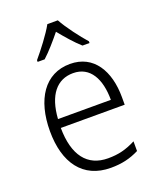

<svg xmlns="http://www.w3.org/2000/svg" viewBox="-143 -852 782 949"><g transform="rotate(-20 248.0 -377.5)"><path d="M277 -765H222C198 -721 147 -655 113 -615V-606H150C182 -635 219 -678 249 -715C280 -677 316 -635 349 -606H386V-615C354 -651 301 -720 277 -765ZM259 -542C126 -542 53 -429 53 -263C53 -97 128 10 275 10C334 10 378 -1 424 -24V-75C373 -49 333 -39 278 -39C169 -39 110 -116 109 -260H445V-300C445 -437 384 -542 259 -542ZM258 -494C348 -494 389 -415 389 -306H111C119 -430 173 -494 258 -494Z"/></g></svg>

Font: Noto Sans Khmer SemiCondensed Light
Style: Regular
Weight: 300
Width: 4
Designer: Danh Hong and the Monotype Design Team
Foundry: Monotype Imaging Inc.
Version: Version 2.004